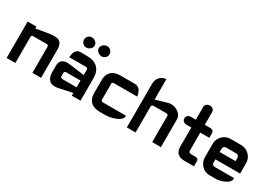

<svg xmlns="http://www.w3.org/2000/svg" viewBox="-1 -1458 3073 2211"><g transform="rotate(30 1535.5 -352.5)"><path d="M510 -2H395V-352Q395 -360 387.5 -366Q380 -372 371 -372H191Q182 -372 175 -365.5Q168 -359 168 -353V-2H52V-486H168V-461L333 -489Q373 -495 403 -495Q463 -495 486.5 -465Q510 -435 510 -383Z M785 -564Q757 -564 737.5 -584Q718 -604 718 -631Q718 -659 737.5 -679Q757 -699 785 -699Q813 -699 836 -679Q859 -659 859 -631Q859 -604 836 -584Q813 -564 785 -564ZM989 -564Q961 -564 937.5 -584Q914 -604 914 -631Q914 -659 937 -679Q960 -699 989 -699Q1017 -699 1037 -679Q1057 -659 1057 -631Q1057 -603 1037 -583.5Q1017 -564 989 -564ZM727 -202Q717 -202 710.5 -196Q704 -190 704 -180V-133Q704 -122 713 -117Q722 -112 727 -112H919V-202ZM843 -485Q935 -485 985 -437.5Q1035 -390 1035 -302V-1H919V-37L744 0Q716 6 692 6Q663 6 641.5 -5.5Q620 -17 609 -37Q598 -57 593 -78Q588 -99 588 -123V-209Q588 -304 689 -304Q701 -304 743 -298L919 -275V-350Q919 -356 912.5 -363Q906 -370 896 -370H672L674 -386Q677 -430 697.5 -457.5Q718 -485 754 -485Z M1481 -482Q1502 -482 1519 -473Q1536 -464 1545 -453Q1554 -442 1561 -425.5Q1568 -409 1570 -401.5Q1572 -394 1574 -385L1577 -368H1267Q1259 -368 1251 -363.5Q1243 -359 1243 -349V-134Q1243 -125 1250 -119Q1257 -113 1267 -113H1574V-99Q1573 -89 1569 -81Q1552 -49 1489 -24.5Q1426 0 1345 0Q1343 0 1341 0L1286 -1Q1208 -2 1167.5 -42Q1127 -82 1127 -147V-335Q1127 -400 1167.5 -441Q1208 -482 1286 -482Z M1767 -439 1930 -486Q1945 -489 1962 -489Q2016 -489 2060 -454Q2104 -419 2104 -374V-1H1988V-350Q1988 -358 1981 -364Q1974 -370 1965 -370H1790Q1781 -370 1774 -363.5Q1767 -357 1767 -350V-1H1651V-575Q1651 -631 1678.5 -665Q1706 -699 1748 -708L1767 -711Z M2355 -698Q2381 -698 2397 -682.5Q2413 -667 2413 -644V-476H2487Q2506 -476 2519.5 -465Q2533 -454 2533 -436V-372H2413V-138Q2413 -104 2445 -104Q2444 -104 2459 -104Q2474 -104 2489 -104Q2504 -104 2504 -104Q2544 -104 2544 -65V0Q2544 0 2477.5 0Q2411 0 2411 0Q2355 0 2324.5 -30Q2294 -60 2294 -118V-372H2227Q2206 -372 2189 -386Q2172 -400 2172 -423Q2172 -447 2189 -461.5Q2206 -476 2227 -476H2294V-644Q2294 -667 2311 -682.5Q2328 -698 2355 -698Z M2754 -113H3012V-99Q3012 -61 2951.5 -30.5Q2891 0 2824 0H2754Q2686 0 2643.5 -46.5Q2601 -93 2601 -157V-333Q2601 -395 2645.5 -439.5Q2690 -484 2756 -484H2890Q2956 -484 3001 -439Q3046 -394 3046 -331V-193H2718V-147Q2718 -133 2728.5 -123Q2739 -113 2754 -113ZM2718 -337V-291H2929V-337Q2929 -351 2918.5 -361.5Q2908 -372 2893 -372H2754Q2740 -372 2729 -361.5Q2718 -351 2718 -337Z"/></g></svg>

Font: FifthLeg
Style: Bold
Weight: 700
Designer: Jakub Steiner
Version: Version 1.0